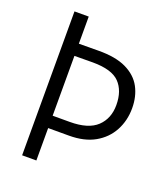

<svg xmlns="http://www.w3.org/2000/svg" viewBox="-140 -866 836 963"><g transform="rotate(20 278.0 -384.0)"><path d="M127 -173V-239H258Q357 -239 403 -282.5Q449 -326 449 -398Q449 -474 408 -516.5Q367 -559 265 -559L127 -558V-623L270 -624Q363 -625 420 -597.5Q477 -570 503 -521.5Q529 -473 529 -410Q529 -344 500 -290Q471 -236 415.5 -204.5Q360 -173 278 -173ZM91 0V-768H167V0Z"/></g></svg>

Font: Yaldevi
Style: Regular
Weight: 400
Designer: Sol Matas, Rajitha Manaperi, Kosala Senevirathne
Foundry: Mooniak
Version: Version 1.100